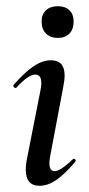

<svg xmlns="http://www.w3.org/2000/svg" viewBox="-20 -589 287 618"><path d="M63 -43Q63 -62 69 -89L110 -297Q113 -311 113 -321Q113 -349 94 -349Q71 -349 33 -307Q32 -306 30 -306Q26 -306 24 -309.5Q22 -313 24 -316Q60 -357 88.5 -376Q117 -395 144 -395Q188 -395 188 -346Q188 -331 183 -306L142 -89Q139 -74 139 -64Q139 -38 156 -38Q174 -38 214 -76Q216 -78 218 -78Q221 -78 223 -74.5Q225 -71 222 -68Q188 -28 161 -9.5Q134 9 107 9Q63 9 63 -43ZM114 -520Q114 -543 128 -556Q142 -569 166 -569Q190 -569 203.5 -556Q217 -543 217 -520Q217 -495 203.5 -481Q190 -467 166 -467Q142 -467 128 -481Q114 -495 114 -520Z"/></svg>

Font: Cormorant Infant SemiBold
Style: Italic
Weight: 600
Italic angle: -10°
Designer: Christian Thalmann (Catharsis Fonts)
Foundry: Catharsis Fonts
Version: Version 4.000